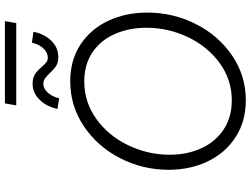

<svg xmlns="http://www.w3.org/2000/svg" viewBox="-142 -898 1046 802"><g transform="rotate(-90 381.0 -497.0)"><path d="M72.8 -315.9Q72.8 -423.3 121.1 -517.8Q169.4 -612.3 254.2 -669.4Q338.9 -726.6 442.4 -726.6Q531.7 -726.6 596.7 -683.3Q661.6 -640.1 695.6 -566.9Q729.5 -493.7 729.5 -404.8Q729.5 -296.9 681.6 -202.1Q633.8 -107.4 549.8 -50.3Q465.8 6.8 363.3 6.8Q275.9 6.8 210 -35.4Q144 -77.6 108.4 -151.1Q72.8 -224.6 72.8 -315.9ZM666 -408.2Q666 -481 640.1 -540Q614.3 -599.1 563.7 -633.5Q513.2 -668 441.9 -668Q355 -668 284.9 -617.4Q214.8 -566.9 175.3 -484.6Q135.7 -402.3 135.7 -311.5Q135.7 -237.3 163.1 -178.2Q190.4 -119.1 241.7 -85.4Q293 -51.8 362.8 -51.8Q448.7 -51.8 518.1 -102.1Q587.4 -152.3 626.7 -234.6Q666 -316.9 666 -408.2ZM431.6 -883.8Q457 -883.8 472.2 -873.8Q487.3 -863.8 502.9 -845.2Q514.6 -832 522.2 -826.2Q529.8 -820.3 541 -820.3Q563 -820.3 580.6 -839.8Q598.1 -859.4 603.5 -886.7L649.4 -880.4Q639.6 -833.5 611.1 -804.9Q582.5 -776.4 543.9 -776.4Q521 -776.4 506.6 -785.6Q492.2 -794.9 476.6 -812Q463.4 -825.7 453.9 -832.3Q444.3 -838.9 431.2 -838.9Q411.6 -838.9 395 -820.3Q378.4 -801.8 371.6 -772.9L327.1 -779.8Q337.4 -826.7 366 -855.2Q394.5 -883.8 431.6 -883.8ZM350.1 -999.5H693.8L685.5 -952.1H341.8Z"/></g></svg>

Font: Reddit Sans Chocolate Light
Style: Italic
Weight: 300
Italic angle: -11.25°
Designer: Stephen Hutchings
Version: Version 1.013